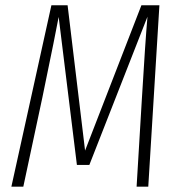

<svg xmlns="http://www.w3.org/2000/svg" viewBox="-20 -704 677 724"><path d="M581.1 -684.1 539.1 0H495.1L515.1 -333Q527.8 -546.4 536.1 -641.1L316.9 -82H270L201.2 -640.1Q191.9 -588.4 140.1 -337.9L67.9 0H22.9L173.8 -684.1H234.9L300.8 -136.2L513.2 -684.1Z"/></svg>

Font: Fira Sans Compressed ExtraLight
Style: Italic
Weight: 250
Width: 3
Italic angle: -8°
Designer: Carrois Corporate & Edenspiekermann AG
Foundry: Carrois Corporate GbR & Edenspiekermann AG
Version: Version 4.203;PS 004.203;hotconv 1.0.88;makeotf.lib2.5.64775